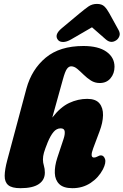

<svg xmlns="http://www.w3.org/2000/svg" viewBox="-20 -976 647 1006"><path d="M230 -230.5Q215.5 -194.5 210.2 -175.8Q205 -157 205 -140.5Q205 -123.5 210 -107.8Q215 -92 215 -71.5Q215 -33 183.2 -11.5Q151.5 10 87 10Q42 10 23 -6.2Q4 -22.5 4.5 -55.2Q5 -88 18 -136.5L118.5 -512Q146 -612.5 219.5 -673.8Q293 -735 417 -735Q495.5 -735 537.8 -705Q580 -675 580 -626Q580 -591 559.2 -566Q538.5 -541 502.5 -541Q477 -541 456.2 -554.2Q435.5 -567.5 418 -584.8Q400.5 -602 384.8 -615.2Q369 -628.5 353 -628.5Q340.5 -628.5 330.8 -615.2Q321 -602 309.5 -560L254 -360Q296.5 -415 342.5 -436.5Q388.5 -458 437 -458Q481.5 -458 501 -434.5Q520.5 -411 519.8 -372.2Q519 -333.5 501.5 -287.5L468.5 -199.5Q450 -150.5 472.5 -150.5Q481.5 -150.5 493 -157Q501.5 -162 508.5 -162Q523.5 -162 530.2 -143Q537 -124 519.5 -89Q496.5 -45 454.8 -17.5Q413 10 359.5 10Q312.5 10 290.5 -11.5Q268.5 -33 267.2 -69.2Q266 -105.5 280 -148.5L313 -248Q321 -271.5 319 -287.5Q317 -303.5 298 -303.5Q276.5 -303.5 260.5 -284.5Q244.5 -265.5 230 -230.5ZM352.5 -769.5Q329 -756 311 -756Q293 -756 284.5 -766Q261.5 -793 303.5 -828L397 -906Q423.5 -928 443 -941.8Q462.5 -955.5 488 -955.5Q513.5 -955.5 527 -942.2Q540.5 -929 553 -906L601.5 -818Q610.5 -801 605.8 -787.5Q601 -774 590.5 -766Q562 -745.5 534.5 -769.5L462 -833Z"/></svg>

Font: Fraunces 144pt S100 Black
Style: Italic
Weight: 900
Italic angle: -16°
Version: Version 1.000; ttfautohint (v1.8.3)